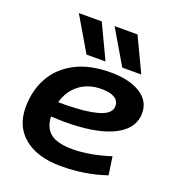

<svg xmlns="http://www.w3.org/2000/svg" viewBox="-143 -902 932 1024"><g transform="rotate(20 323.0 -390.0)"><path d="M574 -31Q453 10 318 10Q185 10 109.5 -51Q34 -112 34 -221Q34 -317 75.5 -391.5Q117 -466 198.5 -508.5Q280 -551 399 -551Q503 -551 566 -512Q629 -473 629 -404Q629 -325 552.5 -278Q476 -231 334 -221Q290 -218 251 -218.5Q212 -219 178 -221Q181 -157 220 -126.5Q259 -96 347 -96Q387 -96 442.5 -105Q498 -114 559 -134ZM381 -451Q309 -451 258 -412.5Q207 -374 188 -306Q212 -305 237.5 -305.5Q263 -306 290 -308Q381 -313 431 -332.5Q481 -352 482 -389Q482 -451 381 -451ZM243 -596 129 -790H259L351 -596ZM446 -596 332 -790H462L554 -596Z"/></g></svg>

Font: Georama Extended SemiBold
Style: Italic
Weight: 600
Width: 7
Italic angle: -9°
Designer: Jean-Baptiste Levee
Foundry: Production Type
Version: Version 1.000